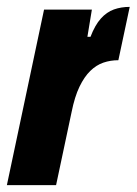

<svg xmlns="http://www.w3.org/2000/svg" viewBox="-38 -538 397 558"><path d="M-18 0 90 -510H229L216 -431H225Q238 -465 255 -484Q272 -503 293 -510.5Q314 -518 339 -518L306 -363Q283 -363 262.5 -356Q242 -349 224.5 -332Q207 -315 193 -286Q179 -257 170 -212L125 0Z"/></svg>

Font: Saira Condensed Black
Style: Italic
Weight: 900
Width: 3
Italic angle: -12°
Designer: Hector Gatti with collaboration of the Omnibus-Type team
Foundry: Omnibus-Type
Version: Version 1.101